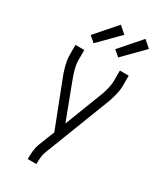

<svg xmlns="http://www.w3.org/2000/svg" viewBox="-238 -848 976 1150"><g transform="rotate(30 250.0 -273.0)"><path d="M160 215V208Q160 183 162.5 158Q165 133 174 109L218 -3L101 -305Q94 -322 88 -339.5Q82 -357 77.5 -374.5Q73 -392 69.5 -410Q66 -428 66 -447V-520H127V-447Q127 -431 130 -415.5Q133 -400 137 -384.5Q141 -369 146.5 -354Q152 -339 157 -325L249 -82L343 -325Q349 -340 354 -354.5Q359 -369 363 -384.5Q367 -400 370 -415.5Q373 -431 373 -447V-520H434V-447Q434 -428 430.5 -410Q427 -392 422.5 -374.5Q418 -357 412 -339.5Q406 -322 399 -305L231 129Q224 148 222 168Q220 188 220 208V215ZM325 -583 285 -617 411 -761 459 -719ZM155 -583 115 -617 241 -761 289 -719Z"/></g></svg>

Font: Iosevka Curly Light
Style: Regular
Weight: 300
Monospace: yes
Designer: Belleve Invis
Foundry: Belleve Invis
Version: Version 22.1.2; ttfautohint (v1.8.4)